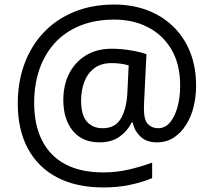

<svg xmlns="http://www.w3.org/2000/svg" viewBox="-20 -734 939 843"><path d="M841 -357Q841 -311 830.5 -267Q820 -223 798 -187.5Q776 -152 744 -130.5Q712 -109 668 -109Q622 -109 595.5 -135.5Q569 -162 563 -196H558Q540 -159 505 -134Q470 -109 417 -109Q341 -109 299.5 -160Q258 -211 258 -295Q258 -361 284 -411.5Q310 -462 357.5 -491Q405 -520 470 -520Q514 -520 556.5 -512.5Q599 -505 623 -496L613 -293Q612 -275 612 -267.5Q612 -260 612 -257Q612 -205 630.5 -188Q649 -171 674 -171Q705 -171 726.5 -196.5Q748 -222 759.5 -264.5Q771 -307 771 -358Q771 -451 733.5 -515.5Q696 -580 630.5 -614Q565 -648 482 -648Q397 -648 331 -621Q265 -594 220.5 -545Q176 -496 153 -429.5Q130 -363 130 -283Q130 -185 165 -116.5Q200 -48 267.5 -12.5Q335 23 433 23Q494 23 549.5 9.5Q605 -4 648 -20V48Q605 66 551.5 77.5Q498 89 433 89Q315 89 231 45Q147 1 102.5 -81.5Q58 -164 58 -280Q58 -373 87 -452.5Q116 -532 171 -590.5Q226 -649 304.5 -681.5Q383 -714 482 -714Q560 -714 625.5 -689.5Q691 -665 739.5 -618.5Q788 -572 814.5 -506Q841 -440 841 -357ZM336 -293Q336 -229 361.5 -200Q387 -171 430 -171Q486 -171 510.5 -213Q535 -255 539 -322L545 -447Q532 -451 512 -454Q492 -457 471 -457Q422 -457 392 -433Q362 -409 349 -371.5Q336 -334 336 -293Z"/></svg>

Font: lguzrati25
Style: Book
Weight: 400
Designer: Jelle Bosma - Monotype Design Team, Universal Thirst
Foundry: Monotype Imaging Inc.
Version: Version 2.106